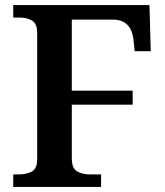

<svg xmlns="http://www.w3.org/2000/svg" viewBox="-20 -734 649 754"><path d="M32 0V-49H53Q85 -49 105.5 -60.5Q126 -72 126 -109V-604Q126 -641 106 -653Q86 -665 58 -665H32V-714H567L572 -533H509L504 -579Q495 -657 423 -657H262V-378H501V-323H262V-113Q262 -74 282 -61.5Q302 -49 334 -49H377V0Z"/></svg>

Font: Noto Serif Telugu SemiBold
Style: Regular
Weight: 600
Designer: Jelle Bosma - Monotype Design Team
Foundry: Monotype Imaging Inc.
Version: Version 2.005; ttfautohint (v1.8.4.7-5d5b)